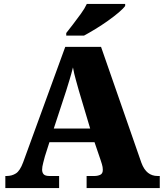

<svg xmlns="http://www.w3.org/2000/svg" viewBox="-20 -951 828 971"><path d="M7 0V-61H14Q40 -61 60.5 -74Q81 -87 97 -130L310 -714H491L695 -128Q708 -93 728.5 -77Q749 -61 777 -61H788V0H418V-61H458Q474 -61 487 -67Q500 -73 500 -92Q500 -106 495.5 -120.5Q491 -135 489 -141L458 -232H230L207 -160Q204 -148 198.5 -127.5Q193 -107 193 -93Q193 -78 201 -69.5Q209 -61 230 -61H279V0ZM252 -301H436L379 -492Q372 -518 363.5 -547.5Q355 -577 349 -610Q341 -578 332 -548.5Q323 -519 315 -493ZM315 -784Q330 -803 350 -829Q370 -855 389.5 -882Q409 -909 419 -931H613V-921Q604 -908 580.5 -888Q557 -868 526 -846Q495 -824 463 -804.5Q431 -785 405 -771H315Z"/></svg>

Font: Noto Serif Devanagari Black
Style: Regular
Weight: 900
Designer: Universal Thirst, Indian Type Foundry and the Monotype Design Team
Foundry: Monotype Imaging Inc.
Version: Version 2.004; ttfautohint (v1.8.4.7-5d5b)